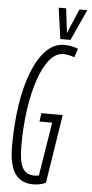

<svg xmlns="http://www.w3.org/2000/svg" viewBox="-60 -931 466 976"><g transform="rotate(5 172.5 -443.0)"><path d="M148 10Q85 10 54.5 -34.5Q24 -79 24 -176Q24 -285 38.5 -382Q53 -479 81.5 -552.5Q110 -626 151 -668Q192 -710 244 -710Q264 -710 283 -706Q302 -702 315 -696L300 -652Q285 -657 271.5 -660Q258 -663 243 -663Q205 -663 173.5 -625Q142 -587 119 -520Q96 -453 83.5 -365.5Q71 -278 71 -179Q71 -101 89.5 -68Q108 -35 149 -35Q164 -35 173 -38L217 -311H152L158 -354H267L212 -4Q199 3 181.5 6.5Q164 10 148 10ZM345 -896 273 -738H221L199 -896H237L252 -772L305 -896Z"/></g></svg>

Font: Georama ExtraCondensed Light
Style: Italic
Weight: 300
Width: 2
Italic angle: -9°
Designer: Jean-Baptiste Levee
Foundry: Production Type
Version: Version 1.000